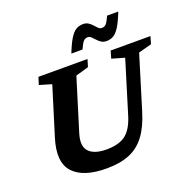

<svg xmlns="http://www.w3.org/2000/svg" viewBox="-159 -1090 1259 1261"><g transform="rotate(-20 471.0 -460.0)"><path d="M284.5 -268Q258.5 -184 295.2 -144.8Q332 -105.5 417.5 -105.5Q504 -105.5 551.5 -141.5Q599 -177.5 626 -266.5L737.5 -630L649 -655.5L664 -707H942L927 -655.5L835 -630.5L721.5 -260Q692 -162.5 647.5 -102.8Q603 -43 537 -15.5Q471 12 376 12Q213.5 12 144.5 -62.5Q75.5 -137 124 -294.5L228 -630.5L143 -655.5L159 -707H502L486.5 -655.5L396 -629.5ZM798.5 -930.5Q774 -868 753 -834.2Q732 -800.5 710.2 -787.5Q688.5 -774.5 661.5 -774.5Q639.5 -774.5 624.2 -784.5Q609 -794.5 597.5 -807.8Q586 -821 575.2 -831Q564.5 -841 552 -841Q535 -841 523 -829.5Q511 -818 492.5 -776.5H414.5Q439 -839 460 -872.8Q481 -906.5 502.8 -919.5Q524.5 -932.5 552 -932.5Q574 -932.5 589 -922.5Q604 -912.5 615.5 -899.2Q627 -886 637.5 -876Q648 -866 661 -866Q678 -866 690 -877.5Q702 -889 720.5 -930.5Z"/></g></svg>

Font: Newsreader 6pt SemiBold
Style: Italic
Weight: 600
Italic angle: -17°
Designer: Hugues Gentile
Foundry: Production Type
Version: Version 1.003; ttfautohint (v1.8.3)